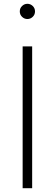

<svg xmlns="http://www.w3.org/2000/svg" viewBox="-20 -989 288 1009"><path d="M99 0H149V-745H99ZM124 -889Q140 -889 152 -900.5Q164 -912 164 -929Q164 -946 152 -957.5Q140 -969 124 -969Q108 -969 96 -957.5Q84 -946 84 -929Q84 -912 96 -900.5Q108 -889 124 -889Z"/></svg>

Font: Plus Jakarta Sans ExtraLight
Style: Regular
Weight: 200
Designer: Gumpita Rahayu
Foundry: Tokotype
Version: Version 2.004; ttfautohint (v1.8.3)